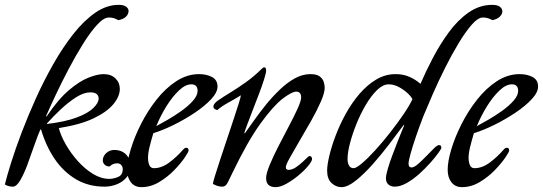

<svg xmlns="http://www.w3.org/2000/svg" viewBox="-41 -755 2234 790"><path d="M407 -683Q386 -683 358.5 -653Q331 -623 301 -575Q271 -527 242 -472Q213 -417 188.5 -365Q164 -313 148 -276H151Q198 -346 242 -383.5Q286 -421 323 -435.5Q360 -450 385 -450Q416 -450 434 -432.5Q452 -415 452 -389Q452 -359 426 -327Q400 -295 345 -268.5Q290 -242 201 -228Q209 -197 229.5 -161Q250 -125 279 -92.5Q308 -60 341.5 -39.5Q375 -19 409 -19Q426 -19 445 -27Q464 -35 464 -59Q464 -69 458 -76Q452 -83 441 -83Q423 -83 410 -70Q397 -70 389.5 -77.5Q382 -85 382 -95Q382 -112 396 -125Q410 -138 429 -138Q460 -138 478.5 -118.5Q497 -99 497 -73Q497 -46 481 -26.5Q465 -7 440.5 3Q416 13 389 13Q323 13 271.5 -17.5Q220 -48 184 -101Q148 -154 128 -222H125Q114 -197 100.5 -158Q87 -119 72.5 -79.5Q58 -40 42.5 -13.5Q27 13 12 13Q-7 13 -21 4Q-13 -29 4.5 -85Q22 -141 48 -209.5Q74 -278 107 -351Q140 -424 179 -492.5Q218 -561 261.5 -616Q305 -671 351.5 -703Q398 -735 447 -735Q468 -735 478 -727.5Q488 -720 488 -710Q488 -697 477.5 -686.5Q467 -676 446 -672Q437 -677 428 -680Q419 -683 407 -683ZM153 -245Q228 -254 274.5 -271.5Q321 -289 342.5 -310Q364 -331 365 -348Q365 -375 331 -375Q304 -375 272.5 -355Q241 -335 209.5 -305.5Q178 -276 152 -247Z M712 -139Q719 -147 725 -147Q735 -147 735 -136Q735 -130 719 -106.5Q703 -83 676 -55Q649 -27 614 -6Q579 15 541 15Q513 15 497.5 -5Q482 -25 482 -56Q482 -91 497 -141Q512 -191 539 -244.5Q566 -298 603 -345Q640 -392 684.5 -421Q729 -450 778 -450Q809 -450 831.5 -438Q854 -426 854 -399Q854 -375 828 -347Q802 -319 761 -291.5Q720 -264 674.5 -241.5Q629 -219 590 -207Q582 -181 575 -153Q568 -125 568 -106Q568 -88 573.5 -75.5Q579 -63 592 -63Q624 -63 655 -86Q686 -109 712 -139ZM746 -408Q722 -408 695.5 -383Q669 -358 644.5 -319Q620 -280 602 -236Q621 -246 649.5 -262.5Q678 -279 706 -299Q734 -319 753 -340.5Q772 -362 772 -381Q772 -408 746 -408Z M1054 -465Q1054 -455 1045.5 -428Q1037 -401 1024 -367Q1011 -333 998 -299.5Q985 -266 975.5 -240.5Q966 -215 964 -207H967Q982 -228 1003.5 -258.5Q1025 -289 1051.5 -322Q1078 -355 1108.5 -384.5Q1139 -414 1171 -432Q1203 -450 1236 -450Q1262 -450 1274.5 -440.5Q1287 -431 1291 -418Q1295 -405 1295 -394Q1295 -373 1279 -336.5Q1263 -300 1239 -257.5Q1215 -215 1191 -174.5Q1167 -134 1151 -105Q1135 -76 1135 -67Q1135 -61 1138.5 -58.5Q1142 -56 1146 -56Q1160 -56 1175.5 -66Q1191 -76 1205 -89.5Q1219 -103 1228 -111Q1232 -113 1233 -113Q1238 -113 1240.5 -109Q1243 -105 1243 -101Q1243 -92 1227.5 -73Q1212 -54 1188 -34Q1164 -14 1138.5 0.5Q1113 15 1093 15Q1054 15 1054 -22Q1054 -41 1068.5 -76Q1083 -111 1104.5 -153Q1126 -195 1147.5 -235.5Q1169 -276 1183.5 -308Q1198 -340 1198 -354Q1198 -378 1178 -378Q1160 -378 1122 -349Q1084 -320 1031 -247Q978 -174 915 -43Q905 -23 896.5 -5Q888 13 874 13Q861 13 852 9.5Q843 6 835 2Q835 -4 843.5 -31.5Q852 -59 865 -98.5Q878 -138 892.5 -181Q907 -224 920 -263.5Q933 -303 941.5 -330Q950 -357 950 -363Q930 -350 900.5 -334Q871 -318 853 -302Q848 -303 842.5 -306.5Q837 -310 837 -317Q837 -328 856 -341.5Q875 -355 905.5 -373.5Q936 -392 970.5 -416.5Q1005 -441 1036 -472Q1042 -478 1046 -478Q1054 -478 1054 -465Z M1946 -683Q1926 -683 1900.5 -654Q1875 -625 1846.5 -578Q1818 -531 1790.5 -476Q1763 -421 1740 -368.5Q1717 -316 1701 -277Q1684 -233 1670 -192Q1656 -151 1648 -121.5Q1640 -92 1640 -82Q1640 -66 1652 -66Q1663 -66 1679 -80Q1695 -94 1712.5 -112Q1730 -130 1744 -144Q1758 -158 1765 -158Q1771 -158 1773 -154.5Q1775 -151 1775 -147Q1775 -143 1762.5 -125.5Q1750 -108 1729.5 -85Q1709 -62 1684 -39.5Q1659 -17 1632.5 -2Q1606 13 1583 13Q1567 13 1557 4Q1547 -5 1547 -21Q1547 -34 1554.5 -60Q1562 -86 1573.5 -116.5Q1585 -147 1596 -175Q1607 -203 1614.5 -221Q1622 -239 1622 -239L1620 -241Q1595 -207 1561.5 -163Q1528 -119 1492 -78.5Q1456 -38 1422.5 -11.5Q1389 15 1364 15Q1341 15 1323 -2Q1305 -19 1305 -53Q1305 -76 1314 -114Q1323 -152 1340 -197Q1357 -242 1381.5 -286.5Q1406 -331 1437.5 -368Q1469 -405 1506.5 -427.5Q1544 -450 1587 -450Q1619 -450 1644.5 -438.5Q1670 -427 1689 -410Q1710 -459 1739.5 -515.5Q1769 -572 1805.5 -622Q1842 -672 1887 -703.5Q1932 -735 1984 -735Q2006 -735 2016 -727Q2026 -719 2026 -708Q2026 -697 2015.5 -686.5Q2005 -676 1985 -672Q1976 -677 1967 -680Q1958 -683 1946 -683ZM1558 -408Q1535 -408 1511 -385Q1487 -362 1465 -325Q1443 -288 1426 -246Q1409 -204 1399 -165.5Q1389 -127 1389 -101Q1389 -85 1395 -74Q1401 -63 1414 -63Q1425 -63 1449.5 -84Q1474 -105 1504 -138Q1534 -171 1564.5 -210Q1595 -249 1619.5 -285Q1644 -321 1656 -347Q1650 -359 1634.5 -373Q1619 -387 1599 -397.5Q1579 -408 1558 -408Z M2031 -139Q2038 -147 2044 -147Q2054 -147 2054 -136Q2054 -130 2038 -106.5Q2022 -83 1995 -55Q1968 -27 1933 -6Q1898 15 1860 15Q1832 15 1816.5 -5Q1801 -25 1801 -56Q1801 -91 1816 -141Q1831 -191 1858 -244.5Q1885 -298 1922 -345Q1959 -392 2003.5 -421Q2048 -450 2097 -450Q2128 -450 2150.5 -438Q2173 -426 2173 -399Q2173 -375 2147 -347Q2121 -319 2080 -291.5Q2039 -264 1993.5 -241.5Q1948 -219 1909 -207Q1901 -181 1894 -153Q1887 -125 1887 -106Q1887 -88 1892.5 -75.5Q1898 -63 1911 -63Q1943 -63 1974 -86Q2005 -109 2031 -139ZM2065 -408Q2041 -408 2014.5 -383Q1988 -358 1963.5 -319Q1939 -280 1921 -236Q1940 -246 1968.5 -262.5Q1997 -279 2025 -299Q2053 -319 2072 -340.5Q2091 -362 2091 -381Q2091 -408 2065 -408Z"/></svg>

Font: Sedan
Style: Italic
Weight: 400
Italic angle: -13.8°
Designer: Sebastian Salazar
Foundry: Sebastian Salazar
Version: Version 1.100; ttfautohint (v1.8.4.7-5d5b)